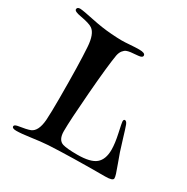

<svg xmlns="http://www.w3.org/2000/svg" viewBox="-165 -897 991 1016"><g transform="rotate(30 330.0 -389.5)"><path d="M39 -754Q59 -753 124.5 -739Q190 -725 247 -721Q288 -718 311 -718Q330 -718 362 -720.5Q394 -723 417 -723Q454 -723 454 -707Q454 -694 429 -692Q423 -691 407.5 -690Q392 -689 385 -688Q370 -686 360 -682Q350 -678 340.5 -666Q331 -654 327 -634Q315 -563 301 -389Q287 -215 287 -150Q287 -96 321 -85Q347 -77 410 -77Q491 -77 523 -104Q555 -131 555 -190Q555 -229 542.5 -285.5Q530 -342 530 -349Q530 -362 538 -362Q548 -362 555 -344Q563 -322 576 -278Q589 -234 600 -201Q608 -178 621 -143Q634 -108 639 -92Q644 -76 644 -67Q644 -51 597 -51Q384 -51 253 -44Q209 -41 153.5 -33Q98 -25 68 -25Q42 -25 42 -38Q42 -47 61 -51Q114 -59 134 -67Q171 -82 177 -154Q180 -201 180 -285Q180 -496 173 -598Q168 -675 136 -697Q118 -710 62 -720Q20 -727 20 -740Q20 -754 39 -754Z"/></g></svg>

Font: Henny Penny
Style: Regular
Weight: 400
Designer: Olga Umpeleva
Foundry: Brownfox
Version: Version 1.001